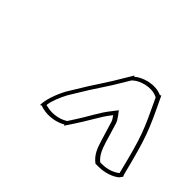

<svg xmlns="http://www.w3.org/2000/svg" viewBox="-69 -928 668 668"><g transform="rotate(45 265.0 -593.5)"><path d="M149 -433 153 -437 167 -433C200 -425 235 -433 257 -446L259 -442C323 -537 320 -546 354 -589C370 -565 360 -586 388 -496C396 -470 405 -444 430 -426H445C476 -426 506 -437 522 -451L530 -462L527 -469C489 -619 482 -635 424 -756L420 -753C381 -771 332 -754 311 -735L309 -739C236 -615 257 -659 180 -531C162 -497 149 -461 149 -433ZM165 -450C168 -473 179 -500 193 -526C265 -646 251 -613 314 -720L320 -725C336 -739 379 -754 411 -739L415 -737C468 -625 476 -609 512 -463V-462C498 -451 476 -441 448 -441H438C419 -457 411 -478 403 -503C376 -591 384 -575 368 -599L356 -615L342 -597C308 -554 309 -543 255 -461L251 -459C233 -448 202 -441 174 -448Z"/></g></svg>

Font: Snowfall
Style: BlkOlObl
Weight: 900
Designer: Jasper
Foundry: Cannot Into Space Fonts
Version: Version 0.9